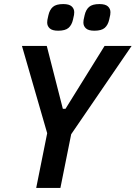

<svg xmlns="http://www.w3.org/2000/svg" viewBox="-20 -924 667 944"><path d="M158 0 212 -269 88 -698H210L289 -389H302L494 -698H627L330 -264L277 0ZM266 -773Q237 -773 224.5 -784.5Q212 -796 212 -813Q212 -819 213 -826Q214 -833 218 -849Q224 -876 240 -890Q256 -904 291 -904Q320 -904 332.5 -892.5Q345 -881 345 -864Q345 -858 344 -851Q343 -844 339 -828Q333 -801 317 -787Q301 -773 266 -773ZM444 -773Q415 -773 402.5 -784.5Q390 -796 390 -813Q390 -819 391 -826Q392 -833 396 -849Q402 -876 418 -890Q434 -904 469 -904Q498 -904 510.5 -892.5Q523 -881 523 -864Q523 -858 522 -851Q521 -844 517 -828Q511 -801 495 -787Q479 -773 444 -773Z"/></svg>

Font: IBM Plex Sans Cond SmBld
Style: Italic
Weight: 600
Width: 3
Italic angle: -11°
Designer: Mike Abbink, Paul van der Laan, Pieter van Rosmalen
Foundry: Bold Monday
Version: Version 1.3